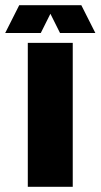

<svg xmlns="http://www.w3.org/2000/svg" viewBox="-63 -719 387 739"><path d="M44 0V-554H217V0ZM-43 -592 11 -699H250L304 -592H168L131 -666L94 -592Z"/></svg>

Font: Tac One
Style: Regular
Weight: 400
Designer: Oluseyi Olusanya, David Udoh, Eyiyemi Adegbite, Mirko Velimirović
Version: Version 1.003; ttfautohint (v1.8.4.7-5d5b)